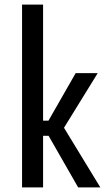

<svg xmlns="http://www.w3.org/2000/svg" viewBox="-20 -820 490 840"><path d="M322 0 192.5 -226H168.5V0H76.5V-800H168.5V-292H192L311 -500H407.5L260 -261L419 0Z"/></svg>

Font: League Mono Condensed
Style: Regular
Weight: 400
Width: 1
Designer: Tyler Finck
Foundry: The League of Moveable Type / Tyler Finck
Version: Version 2.210